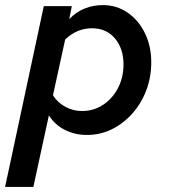

<svg xmlns="http://www.w3.org/2000/svg" viewBox="-42 -525 662 754"><path d="M-22 209 130 -501H240L230 -450Q258 -479 291.5 -492Q325 -505 362 -505Q416 -505 459 -475.5Q502 -446 527 -395Q552 -344 552 -280Q552 -222 532.5 -170.5Q513 -119 478 -79.5Q443 -40 397.5 -17.5Q352 5 299 5Q252 5 212.5 -15Q173 -35 150 -72L89 209ZM280 -89Q326 -89 363 -113.5Q400 -138 421.5 -179.5Q443 -221 443 -272Q443 -334 409.5 -374Q376 -414 319 -414Q260 -414 214 -370L166 -151Q183 -123 214 -106Q245 -89 280 -89Z"/></svg>

Font: Red Hat Mono Medium
Style: Italic
Weight: 500
Italic angle: -12°
Monospace: yes
Designer: Pentagram, MCKL
Foundry: Pentagram, MCKL
Version: Version 1.023; ttfautohint (v1.8.3)